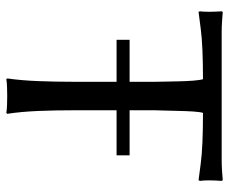

<svg xmlns="http://www.w3.org/2000/svg" viewBox="-79 -648 730 612"><g transform="rotate(90 286.0 -342.0)"><path d="M106.9 -348.6V-390.1H240.7V-471.7Q240.7 -478 240.2 -498.8Q239.7 -519.5 239.3 -544.9Q238.8 -570.3 237.1 -592.5Q235.4 -614.7 232.4 -624Q126.5 -624 72.3 -616.9Q18.1 -609.9 18.1 -609.9L16.1 -613.8Q19 -638.2 16.1 -683.6L18.1 -687Q30.8 -686 47.9 -684.8Q64.9 -683.6 81.5 -683.6H490.7Q507.8 -683.6 524.9 -684.8Q542 -686 554.2 -687L556.6 -683.6Q553.2 -638.2 556.6 -613.8L554.2 -609.9Q554.2 -609.9 500.7 -616.9Q447.3 -624 339.8 -624Q336.9 -614.7 335.4 -592.5Q334 -570.3 333.5 -544.9Q333 -519.5 332.3 -498.8Q331.5 -478 331.5 -471.7V-390.1H475.1V-348.6H331.5V-212.4Q331.5 -152.8 333.7 -99.1Q335.9 -45.4 342.8 0L339.8 2.9Q330.6 1 313 0.5Q295.4 0 286.1 0Q276.9 0 259.3 0.5Q241.7 1 232.4 2.9L230 0Q236.3 -43.5 238.5 -98.1Q240.7 -152.8 240.7 -212.4V-348.6Z"/></g></svg>

Font: Kurinto Seri
Style: Regular
Weight: 400
Designer: Kurinto was developed by Clint Goss from a range of fonts that are compatible with the SIL Open Font License Version 1.1
Foundry: Clinton F. Goss
Version: Version 2.196; July 25, 2020